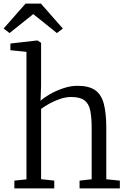

<svg xmlns="http://www.w3.org/2000/svg" viewBox="-32 -1043 712 1063"><path d="M114.5 -50V-756L25.5 -765V-802L173.5 -819H175.5L195.5 -806V-568L192.5 -485Q211 -502.5 244.8 -521.8Q278.5 -541 318.8 -554.5Q359 -568 396.5 -568Q460 -568 494.8 -543.8Q529.5 -519.5 543 -467.5Q556.5 -415.5 556.5 -333V-50.5L631.5 -43V0H408.5V-43L475.5 -50.5V-334Q475.5 -392.5 467.8 -430.8Q460 -469 435.5 -487.5Q411 -506 361.5 -506Q333.5 -506 303 -496Q272.5 -486 244.2 -470.8Q216 -455.5 195.5 -440V-51L268.5 -43V0H47.5V-43ZM21 -860 -12 -885 109.5 -1023H194.5L316 -885L283 -860L152 -965Z"/></svg>

Font: Merriweather Light
Style: Regular
Weight: 300
Version: Version 2.100